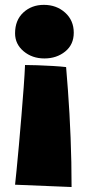

<svg xmlns="http://www.w3.org/2000/svg" viewBox="-20 -566 394 790"><path d="M83 -298.5Q102 -298.5 133.8 -297.5Q165.5 -296.5 198.2 -294.5Q231 -292.5 252 -290Q256 -243 259.5 -195Q263 -147 265.8 -98.2Q268.5 -49.5 270.5 0.5Q272.5 50.5 273.5 101Q274.5 151.5 274.5 203.5L42 194Q44 177.5 48.2 133.8Q52.5 90 57.8 31.5Q63 -27 68.2 -89.5Q73.5 -152 77.5 -207.2Q81.5 -262.5 83 -298.5ZM160.5 -546Q212.5 -546 248 -514Q283.5 -482 283.5 -431.5Q283.5 -382.5 248.2 -354Q213 -325.5 162.5 -325.5Q112.5 -325.5 77.2 -355Q42 -384.5 42 -429Q42 -483 76 -514.5Q110 -546 160.5 -546Z"/></svg>

Font: Grandstander Thin Black
Style: Regular
Weight: 900
Version: Version 1.200